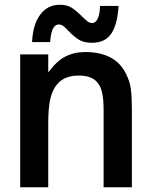

<svg xmlns="http://www.w3.org/2000/svg" viewBox="-20 -788 635 808"><path d="M65 0V-559H183V-483Q218 -531 255 -550Q292 -569 339 -569Q465 -569 510 -478Q527 -445 531 -411Q535 -377 535 -327V0H416V-327Q416 -371 409.5 -399Q403 -427 388 -443Q364 -470 312 -470Q251 -470 221 -434Q201 -411 192 -373Q183 -335 183 -269V0ZM269 -657Q255 -672 246.5 -678.5Q238 -685 227 -685Q196 -685 191 -611H115Q118 -684 149 -726Q180 -768 232 -768Q262 -768 281.5 -755.5Q301 -743 325 -719Q339 -705 348.5 -698Q358 -691 368 -691Q382 -691 391 -709Q400 -727 401 -763H479Q474 -684 448 -646Q422 -608 367 -608Q333 -608 312 -621Q291 -634 269 -657Z"/></svg>

Font: Open Sauce One SemiBold
Style: Regular
Weight: 600
Designer: Alfredo Marco Pradil
Foundry: Creative Sauce Fz LLC
Version: Version 1.477